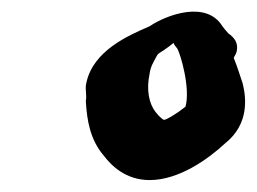

<svg xmlns="http://www.w3.org/2000/svg" viewBox="-20 -689 431 322"><path d="M125 -551C122 -540 126 -530 124 -520V-518C126 -487 131 -455 154 -428C167 -411 191 -387 231 -387C280 -387 329 -422 358 -449C398 -481 393 -525 387 -549C383 -561 378 -577 372 -592C372 -593 376 -598 377 -603C380 -617 373 -626 363 -633C359 -637 357 -640 353 -645C326 -689 259 -664 231 -645C194 -629 137 -604 125 -551ZM231 -566C232 -572 233 -577 238 -586C248 -604 240 -594 262 -610C265 -612 267 -614 271 -617C272 -614 276 -609 277 -608C282 -601 300 -541 291 -510C276 -498 259 -488 255 -488C254 -488 249 -491 241 -501C230 -515 225 -538 231 -566Z"/></svg>

Font: Stray Cat
Style: ExBlkCnObl
Weight: 1000
Version: Version 1.0